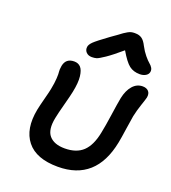

<svg xmlns="http://www.w3.org/2000/svg" viewBox="-151 -1002 958 1075"><g transform="rotate(20 327.5 -464.5)"><path d="M286.1 -681.2Q264.6 -681.2 252.2 -694.1Q239.7 -707 242.2 -726.1Q243.7 -740.2 261.2 -757.6Q278.8 -774.9 341.8 -820.8Q358.4 -832 377.7 -846.4Q397 -860.8 405.8 -866.9Q414.6 -873 425.8 -879.4Q437 -885.7 446 -887.9Q455.1 -890.1 466.8 -890.1Q493.7 -890.1 509.5 -878.9Q525.4 -867.7 539.1 -839.8Q553.7 -812 571.5 -790.5Q589.4 -769 600.8 -759.8Q612.3 -750.5 618.9 -739.3Q625.5 -728 623 -714.8Q620.1 -700.2 605.5 -691.7Q590.8 -683.1 570.8 -683.1Q533.2 -683.1 507.8 -702.6Q482.4 -722.2 448.2 -780.8Q394 -734.4 360.1 -711.4Q326.2 -688.5 314 -684.8Q301.8 -681.2 286.1 -681.2ZM316.9 -39.1Q187.5 -39.1 132.1 -108.9Q76.7 -178.7 100.1 -299.8Q105.5 -326.7 117.7 -372.8Q129.9 -418.9 132.8 -435.1Q140.6 -474.1 142.1 -502.7Q143.6 -531.2 141.8 -541.7Q140.1 -552.2 144 -577.1Q153.3 -625 203.1 -625Q227.5 -625 241.9 -609.1Q256.3 -593.3 260.7 -557.1Q265.1 -521 252.9 -461.9Q248.5 -439.5 232.4 -379.4Q216.3 -319.3 210.9 -291Q195.8 -217.3 225.1 -183.1Q254.4 -148.9 317.9 -148.9Q387.2 -148.9 426.3 -185.5Q465.3 -222.2 481 -300.8Q490.7 -347.2 500.2 -414.8Q509.8 -482.4 517.1 -521Q527.3 -569.3 551.8 -597.2Q576.2 -625 610.8 -625Q633.8 -625 646 -611.8Q658.2 -598.6 653.8 -574.2Q651.4 -563.5 638.2 -524.9Q625 -486.3 617.2 -449.2Q612.8 -425.8 604.7 -369.1Q596.7 -312.5 590.8 -283.2Q542.5 -39.1 316.9 -39.1Z"/></g></svg>

Font: Shantell Sans Irregular
Style: Italic
Weight: 500
Italic angle: -11.31°
Designer: Stephen Nixon, Anya Danilova, Shantell Martin
Foundry: Arrow Type
Version: Version 1.006;[9816181b4]